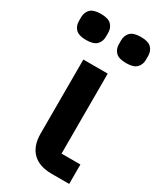

<svg xmlns="http://www.w3.org/2000/svg" viewBox="-220 -808 730 873"><g transform="rotate(30 145.0 -371.0)"><path d="M301 0H209Q143 0 108.5 -34.5Q74 -69 74 -133V-522H202V-102H301ZM40 -605Q1 -605 -15 -621.5Q-31 -638 -31 -663V-684Q-31 -709 -15 -725.5Q1 -742 40 -742Q79 -742 95 -725.5Q111 -709 111 -684V-663Q111 -638 95 -621.5Q79 -605 40 -605ZM250 -605Q211 -605 195 -621.5Q179 -638 179 -663V-684Q179 -709 195 -725.5Q211 -742 250 -742Q289 -742 305 -725.5Q321 -709 321 -684V-663Q321 -638 305 -621.5Q289 -605 250 -605Z"/></g></svg>

Font: IBM Plex Sans SmBld
Style: Regular
Weight: 600
Designer: Mike Abbink, Paul van der Laan, Pieter van Rosmalen
Foundry: Bold Monday
Version: Version 3.005